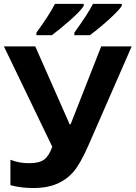

<svg xmlns="http://www.w3.org/2000/svg" viewBox="-20 -951 693 981"><path d="M33.2 -4.9V-134.8Q76.2 -117.2 128.4 -117.2Q180.7 -117.2 205.6 -135.7Q230.5 -154.3 247.1 -201.2L0 -713.9H160.2L335.9 -315.9H340.8L497.1 -713.9H652.8L432.1 -209Q390.6 -113.8 354.5 -72.3Q318.4 -31.2 268.1 -10.7Q218.8 9.8 152.3 9.8Q85.9 9.8 33.2 -4.9ZM359.9 -771V-784.2Q427.7 -877.9 455.1 -931.2H602.1V-920.9Q589.8 -900.4 541 -855.5Q492.2 -810.5 439 -771ZM407.7 -931.2V-920.9Q392.1 -895 336.4 -846.2Q280.8 -797.4 244.6 -771H166V-784.2Q231.4 -873.5 260.7 -931.2Z"/></svg>

Font: OpenSans-Bold
Style: Bold
Weight: 700
Foundry: Ascender Corporation
Version: Version 1.10